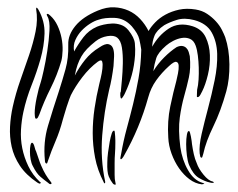

<svg xmlns="http://www.w3.org/2000/svg" viewBox="-20 -499 652 526"><path d="M279 -253Q265 -193 260 -128Q255 -63 268 -2Q269 0 267.5 2.5Q266 5 264 0Q247 -33 240.5 -67Q234 -101 234 -134.5Q234 -168 239 -202Q244 -236 252 -269Q253 -273 256 -285.5Q259 -298 260.5 -310.5Q262 -323 260 -330Q258 -337 248 -330Q225 -313 205.5 -287.5Q186 -262 174 -238Q173 -236 169.5 -226.5Q166 -217 162.5 -206Q159 -195 156 -184.5Q153 -174 152 -171Q144 -140 132 -112Q120 -84 112 -60Q109 -50 108 -51Q103 -51 103 -60Q98 -109 111.5 -154.5Q125 -200 141 -248Q151 -279 159.5 -309.5Q168 -340 167 -377Q166 -403 186.5 -428Q207 -453 248 -470Q272 -480 293 -479Q314 -478 332 -470Q350 -462 364 -447Q378 -432 387 -414Q393 -425 405 -437.5Q417 -450 433.5 -459Q450 -468 470.5 -472.5Q491 -477 516 -473Q534 -470 547.5 -461Q561 -452 571.5 -440.5Q582 -429 588 -417Q594 -405 597 -397Q608 -364 608.5 -323Q609 -282 600 -249Q585 -195 564.5 -153Q544 -111 537 -78Q534 -67 533 -67Q529 -67 528.5 -71Q528 -75 527 -79Q525 -100 532.5 -132.5Q540 -165 550 -202.5Q560 -240 568 -279Q576 -318 575 -351.5Q574 -385 560 -410Q546 -435 512 -444Q485 -451 464.5 -444.5Q444 -438 430 -430Q409 -416 403 -400.5Q397 -385 397 -371Q414 -402 442 -420.5Q470 -439 508 -427Q533 -419 543.5 -397Q554 -375 555 -348Q556 -321 549.5 -294Q543 -267 534 -249Q533 -247 529 -239.5Q525 -232 520 -233Q519 -233 519.5 -241Q520 -249 520 -253Q523 -265 524 -281Q525 -297 524.5 -314Q524 -331 522 -347Q520 -363 516 -374Q511 -388 500.5 -392.5Q490 -397 478 -395Q466 -393 454.5 -387Q443 -381 435 -374Q413 -355 408 -339.5Q403 -324 400 -304Q412 -324 429.5 -341.5Q447 -359 464 -370Q473 -374 479.5 -373Q486 -372 490.5 -367.5Q495 -363 497 -356.5Q499 -350 500 -345Q503 -312 497.5 -287Q492 -262 484.5 -235.5Q477 -209 472.5 -176.5Q468 -144 474 -96Q479 -61 495 -33Q511 -5 535 2Q542 4 538.5 5Q535 6 533 6Q515 4 499 -8Q483 -20 470.5 -38Q458 -56 450 -78Q442 -100 441 -122Q438 -167 446.5 -207.5Q455 -248 463 -277Q465 -285 467.5 -297.5Q470 -310 469.5 -319Q469 -328 463 -329.5Q457 -331 443 -318Q423 -300 408 -279Q393 -258 386 -232Q363 -149 320 -73Q318 -69 315 -65.5Q312 -62 311 -63Q309 -63 310 -68Q311 -73 312 -78Q318 -113 327 -146Q336 -179 344.5 -213.5Q353 -248 359.5 -284.5Q366 -321 367 -363Q365 -377 361.5 -392Q358 -407 341 -427Q321 -449 294 -450Q267 -451 250 -445Q239 -442 226.5 -434Q214 -426 203.5 -415Q193 -404 186.5 -389.5Q180 -375 183 -358Q194 -378 208.5 -397Q223 -416 246 -426Q253 -429 264 -431.5Q275 -434 287 -434.5Q299 -435 311 -431Q323 -427 332 -416Q348 -396 349.5 -380Q351 -364 350 -348Q348 -319 341 -293.5Q334 -268 323 -245Q322 -242 318 -235.5Q314 -229 312 -229Q310 -230 309.5 -237.5Q309 -245 311 -248Q312 -259 314 -280.5Q316 -302 316.5 -325.5Q317 -349 314 -368.5Q311 -388 301 -396Q292 -403 274 -400Q256 -397 242 -386Q228 -375 218.5 -365Q209 -355 203 -344.5Q197 -334 192.5 -321.5Q188 -309 185 -292Q197 -315 213 -335Q229 -355 252 -369Q268 -380 277 -378Q286 -376 289.5 -367Q293 -358 292.5 -344Q292 -330 291 -318Q289 -302 286 -285Q283 -268 279 -253ZM565 2Q565 2 560 2Q558 2 555 1Q541 -2 525 -11.5Q509 -21 498 -47Q494 -57 492 -73Q490 -89 490 -104Q490 -119 492 -130Q494 -141 498 -140Q499 -140 500.5 -135.5Q502 -131 503 -125Q504 -119 505 -113Q506 -107 506 -104Q508 -90 511 -76.5Q514 -63 519 -52Q524 -37 537.5 -20.5Q551 -4 562 -2Q567 0 565 2ZM296 0Q298 7 296 7Q291 7 288 2Q283 -4 278 -15.5Q273 -27 274 -55Q274 -66 276 -81.5Q278 -97 280.5 -110.5Q283 -124 286 -133Q289 -142 293 -141Q294 -141 294.5 -136.5Q295 -132 295.5 -126Q296 -120 296 -114.5Q296 -109 296 -107Q296 -91 295 -78.5Q294 -66 294 -52Q294 -33 294 -20Q294 -7 296 0ZM148 -332Q137 -294 118.5 -257Q100 -220 88 -186Q87 -184 84.5 -178.5Q82 -173 78 -174Q76 -175 75.5 -180.5Q75 -186 75 -189Q75 -205 80.5 -231.5Q86 -258 92 -275Q94 -281 99.5 -305.5Q105 -330 109.5 -359Q114 -388 115.5 -415Q117 -442 110 -454Q106 -461 110 -461Q113 -461 118 -456Q130 -445 137.5 -429Q145 -413 148.5 -395.5Q152 -378 151.5 -361Q151 -344 148 -332ZM82 1Q51 -20 34.5 -45Q18 -70 12 -97Q6 -124 7.5 -152Q9 -180 15 -207Q23 -243 35.5 -278.5Q48 -314 59.5 -347.5Q71 -381 77.5 -413Q84 -445 79 -474Q79 -478 80 -478Q82 -478 85 -473Q103 -441 102 -407Q101 -373 91 -337.5Q81 -302 66.5 -265.5Q52 -229 44 -192Q39 -169 37.5 -143.5Q36 -118 41 -93Q46 -68 57.5 -44Q69 -20 89 -1Q93 1 91 3Q89 5 86.5 3.5Q84 2 82 1ZM120 5Q117 7 112 2Q101 -6 90.5 -15Q80 -24 70 -44Q66 -51 64 -62Q62 -73 62 -83.5Q62 -94 63.5 -101Q65 -108 68 -108Q72 -107 74.5 -97Q77 -87 79 -84Q83 -73 86 -63.5Q89 -54 93 -45Q99 -31 105 -21Q111 -11 119 -1Q120 0 121 2Q122 4 120 5Z"/></svg>

Font: Akronim
Style: Regular
Weight: 400
Designer: Grzegorz Klimczewski
Foundry: Fonty.PL
Version: Version 1.001